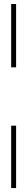

<svg xmlns="http://www.w3.org/2000/svg" viewBox="-20 -770 135 954"><path d="M35.5 -435.5V-750H60V-435.5ZM35.5 164.5V-145.5H60V164.5Z"/></svg>

Font: Imbue 50pt SemiBold
Style: Regular
Weight: 600
Designer: Tyler Finck
Foundry: Etcetera Type Company
Version: Version 1.102; ttfautohint (v1.8.3)